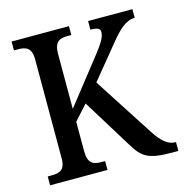

<svg xmlns="http://www.w3.org/2000/svg" viewBox="-105 -818 916 921"><g transform="rotate(-15 353.0 -357.0)"><path d="M32 0H317V-44H298C260 -44 232 -54 232 -114V-262L298 -335L446 -95C490 -21 517 0 641 0H669V-44H666C630 -44 599 -70 564 -125L374 -419L505 -579C551 -636 587 -671 632 -671V-714H412V-671C446 -671 460 -665 460 -647C460 -626 447 -599 408 -550L232 -326V-600C232 -660 260 -670 297 -670H317V-714H32V-670H54C90 -670 119 -660 119 -604V-109C119 -53 90 -44 53 -44H32Z"/></g></svg>

Font: Noto Serif SemiCondensed Medium
Style: Regular
Weight: 500
Width: 4
Designer: Monotype Design Team
Foundry: Monotype Imaging Inc.
Version: Version 2.014